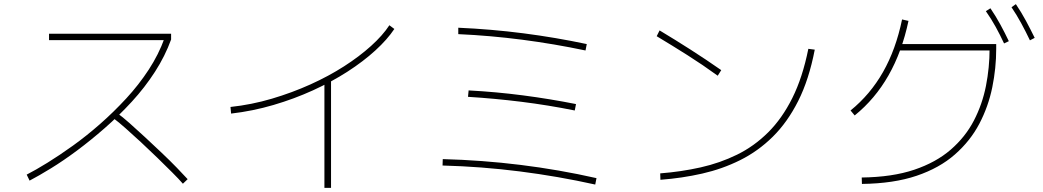

<svg xmlns="http://www.w3.org/2000/svg" viewBox="-20 -867 5040 928"><path d="M123 6 109 -23Q152 -45 209.5 -80.5Q267 -116 332.5 -163Q398 -210 463.5 -267.5Q529 -325 590 -391Q651 -457 699 -530.5Q747 -604 775 -682L785 -673H217V-704H807V-676Q778 -596 729 -520Q680 -444 617.5 -376Q555 -308 487 -248.5Q419 -189 352.5 -139.5Q286 -90 226.5 -53.5Q167 -17 123 6ZM864 21Q845 -1 812.5 -33.5Q780 -66 740.5 -104.5Q701 -143 661 -180Q621 -217 586.5 -247.5Q552 -278 529 -295L547 -320Q571 -303 606 -272Q641 -241 681.5 -203.5Q722 -166 762 -128Q802 -90 834.5 -56.5Q867 -23 887 -1Z M1097 -318 1094 -350Q1196 -361 1294 -390Q1392 -419 1480.5 -459Q1569 -499 1643 -546.5Q1717 -594 1773.5 -645Q1830 -696 1862 -745L1886 -727Q1852 -676 1794 -623Q1736 -570 1660 -521Q1584 -472 1493 -430.5Q1402 -389 1301.5 -359.5Q1201 -330 1097 -318ZM1548 -477H1580V41H1548Z M2863 -6 2857 25Q2677 -15 2492 -38.5Q2307 -62 2119 -67L2120 -98Q2500 -88 2863 -6ZM2764 -364 2758 -333Q2629 -359 2500 -375Q2371 -391 2242 -399L2245 -430Q2378 -423 2508 -406Q2638 -389 2764 -364ZM2816 -654 2810 -623Q2658 -655 2504 -675Q2350 -695 2195 -702V-733Q2355 -726 2510 -706Q2665 -686 2816 -654Z M3172 2 3171 -29Q3273 -37 3366.5 -58Q3460 -79 3542.5 -119.5Q3625 -160 3692.5 -227Q3760 -294 3809.5 -393Q3859 -492 3887 -631L3918 -627Q3890 -482 3838 -379Q3786 -276 3715 -206Q3644 -136 3557.5 -93Q3471 -50 3374 -28Q3277 -6 3172 2ZM3466 -528 3449 -501Q3376 -554 3302.5 -600.5Q3229 -647 3154 -692L3168 -720Q3243 -675 3318 -627Q3393 -579 3466 -528Z M4146 22 4145 -9Q4293 -11 4398.5 -46.5Q4504 -82 4575 -143.5Q4646 -205 4687 -284Q4728 -363 4745.5 -452Q4763 -541 4763 -631L4772 -623H4320V-654H4795V-631Q4795 -538 4776 -445Q4757 -352 4713.5 -269Q4670 -186 4595.5 -120.5Q4521 -55 4410.5 -17.5Q4300 20 4146 22ZM4111 -309 4091 -333Q4186 -410 4248 -519Q4310 -628 4340 -773L4371 -766Q4308 -468 4111 -309ZM4833 -657Q4814 -698 4792.5 -737Q4771 -776 4745 -813L4767 -827Q4793 -789 4815 -748.5Q4837 -708 4856 -668ZM4958 -672Q4938 -714 4916 -754.5Q4894 -795 4869 -832L4890 -847Q4917 -807 4939 -766Q4961 -725 4981 -684Z"/></svg>

Font: Murecho Thin ExtraLight
Style: Regular
Weight: 250
Version: Version 1.010